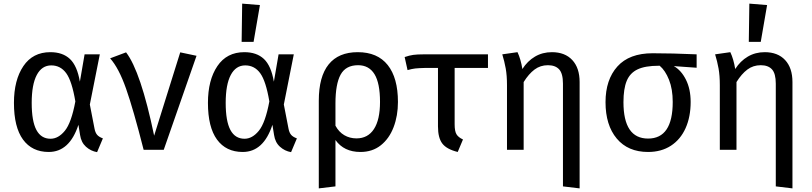

<svg xmlns="http://www.w3.org/2000/svg" viewBox="-20 -827 4481 1060"><path d="M421 -376 447 -527H531L476 -250L502 -116Q506 -95 516 -83Q526 -71 548 -63L516 13Q481 7 454.5 -17Q428 -41 422 -82L413 -138Q364 12 249 12Q157 12 107 -56.5Q57 -125 57 -259Q57 -385 109 -462Q161 -539 258 -539Q326 -539 366 -501.5Q406 -464 421 -376ZM155 -259Q155 -158 181 -109.5Q207 -61 259 -61Q302 -61 338 -105Q374 -149 396 -267Q377 -380 345.5 -423Q314 -466 263 -466Q211 -466 183 -413Q155 -360 155 -259Z M831 -78 975 -538 1065 -519 884 0H773Q716 -224 676 -337.5Q636 -451 588 -505L676 -538Q757 -433 831 -78Z M1492 -376 1518 -527H1602L1547 -250L1573 -116Q1577 -95 1587 -83Q1597 -71 1619 -63L1587 13Q1552 7 1525.5 -17Q1499 -41 1493 -82L1484 -138Q1435 12 1320 12Q1228 12 1178 -56.5Q1128 -125 1128 -259Q1128 -385 1180 -462Q1232 -539 1329 -539Q1397 -539 1437 -501.5Q1477 -464 1492 -376ZM1226 -259Q1226 -158 1252 -109.5Q1278 -61 1330 -61Q1373 -61 1409 -105Q1445 -149 1467 -267Q1448 -380 1416.5 -423Q1385 -466 1334 -466Q1282 -466 1254 -413Q1226 -360 1226 -259ZM1415 -799 1380 -596H1314L1317 -807Z M2177 -264Q2177 -188 2153 -125Q2129 -62 2082.5 -25Q2036 12 1970 12Q1879 12 1832 -54V202L1740 213V-271Q1740 -404 1794.5 -471.5Q1849 -539 1955 -539Q2064 -539 2120.5 -468Q2177 -397 2177 -264ZM2078 -264Q2078 -368 2047.5 -417.5Q2017 -467 1957 -467Q1889 -467 1860.5 -415Q1832 -363 1832 -256V-133Q1851 -98 1881 -80.5Q1911 -63 1948 -63Q2011 -63 2044.5 -114.5Q2078 -166 2078 -264Z M2490 -452V-141Q2490 -103 2500 -86Q2510 -69 2536 -57L2507 12Q2446 -3 2422 -34.5Q2398 -66 2398 -129V-452H2329Q2290 -451 2272.5 -449Q2255 -447 2230 -440L2214 -512Q2240 -521 2261.5 -524Q2283 -527 2321 -527H2674V-452Z M3180 -374V213L3088 202V-365Q3088 -421 3067 -444Q3046 -467 3005 -467Q2963 -467 2931 -443Q2899 -419 2871 -374V0H2779V-357Q2779 -410 2772 -449Q2765 -488 2753 -527L2837 -539Q2855 -501 2864 -446Q2892 -490 2933.5 -514.5Q2975 -539 3027 -539Q3099 -539 3139.5 -495.5Q3180 -452 3180 -374Z M3826 -453 3700 -462Q3741 -439 3767 -387Q3793 -335 3793 -264Q3793 -182 3765 -119.5Q3737 -57 3684 -22.5Q3631 12 3558 12Q3447 12 3385 -62Q3323 -136 3323 -263Q3323 -387 3388.5 -460Q3454 -533 3583 -533Q3690 -533 3826 -527ZM3694 -264Q3694 -335 3673.5 -386.5Q3653 -438 3622 -464H3617Q3542 -464 3500 -444Q3458 -424 3440 -380.5Q3422 -337 3422 -263Q3422 -62 3558 -62Q3694 -62 3694 -264Z M4355 -374V213L4263 202V-365Q4263 -421 4242 -444Q4221 -467 4180 -467Q4138 -467 4106 -443Q4074 -419 4046 -374V0H3954V-357Q3954 -410 3947 -449Q3940 -488 3928 -527L4012 -539Q4030 -501 4039 -446Q4067 -490 4108.5 -514.5Q4150 -539 4202 -539Q4274 -539 4314.5 -495.5Q4355 -452 4355 -374ZM4215 -799 4180 -596H4114L4117 -807Z"/></svg>

Font: FiraGOUPP
Style: Medium
Weight: 400
Designer: bBox Type
Foundry: bBox Type GmbH
Version: Version 1.001